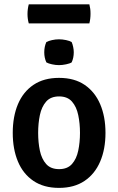

<svg xmlns="http://www.w3.org/2000/svg" viewBox="-20 -878 560 911"><path d="M480.5 -247.5Q480.5 -170 455.2 -111.2Q430 -52.5 381 -19.5Q332 13.5 260 13.5Q187.5 13.5 138.5 -19.8Q89.5 -53 65 -111.8Q40.5 -170.5 40.5 -247.5Q40.5 -325 65.2 -383.8Q90 -442.5 139 -475.5Q188 -508.5 260 -508.5Q333 -508.5 381.8 -475.2Q430.5 -442 455.5 -383.2Q480.5 -324.5 480.5 -247.5ZM161 -247.5Q161 -202.5 169.2 -163.2Q177.5 -124 199 -99.8Q220.5 -75.5 260.5 -75.5Q300 -75.5 321.5 -99.8Q343 -124 351.2 -163.2Q359.5 -202.5 359.5 -247.5Q359.5 -292.5 351.2 -332Q343 -371.5 321.5 -396Q300 -420.5 260.5 -420.5Q220.5 -420.5 199 -396Q177.5 -371.5 169.2 -332Q161 -292.5 161 -247.5ZM190 -630Q190 -657 200 -678.5Q210 -684 227 -687.8Q244 -691.5 260 -691.5Q275.5 -691.5 293.5 -687.8Q311.5 -684 320 -678.5Q324.5 -668.5 327.2 -655.2Q330 -642 330 -630Q330 -603.5 320 -582Q311.5 -576.5 293.5 -572.8Q275.5 -569 260 -569Q244 -569 226.8 -572.8Q209.5 -576.5 200 -582Q190 -603.5 190 -630ZM116.5 -767Q110.5 -788 110.5 -811.5Q110.5 -835 116.5 -857.5H404Q407 -845 408.2 -835.8Q409.5 -826.5 409.5 -812.5Q409.5 -788.5 404 -767Z"/></svg>

Font: Signika Medium
Style: Regular
Weight: 500
Designer: Anna Giedry
Foundry: Anna Giedry
Version: Version 2.000